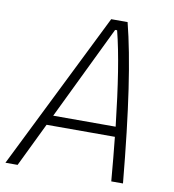

<svg xmlns="http://www.w3.org/2000/svg" viewBox="-91 -764 756 834"><g transform="rotate(10 287.0 -347.0)"><path d="M-11.7 0 332.5 -693.8H404.8Q434.6 -577.1 459.5 -408.4Q484.4 -239.7 506.8 0H455.1Q446.3 -105 437 -193.4H135.7L42 0ZM157.2 -237.3H432.6Q417.5 -372.1 401.4 -473.6Q385.3 -575.2 366.2 -650.9H357.4Z"/></g></svg>

Font: CaskaydiaCove NF ExtraLight
Style: Italic
Weight: 200
Italic angle: -10°
Designer: Aaron Bell
Foundry: Saja Typeworks
Version: Version 2111.001; VTT 6.35;Nerd Fonts 3.2.1